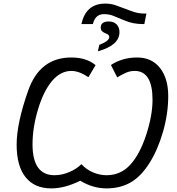

<svg xmlns="http://www.w3.org/2000/svg" viewBox="-20 -1045 993 1075"><path d="M162.1 -236.8Q162.1 -64 285.2 -64Q325.7 -64 366.7 -81.1Q407.7 -98.1 436 -126Q461.9 -96.7 499.8 -80.3Q537.6 -64 576.2 -64Q655.8 -64 709.5 -122.8Q763.2 -181.6 798.6 -290.3Q834 -398.9 834 -486.3Q834 -647.9 733.9 -647.9Q707.5 -647.9 684.6 -637.5Q661.6 -627 636.2 -611.8L601.1 -681.2Q665.5 -723.1 747.6 -723.1Q829.6 -723.1 875.7 -664.6Q921.9 -606 921.9 -506.8Q921.9 -407.7 892.3 -305.9Q862.8 -204.1 815.4 -129.9Q768.1 -55.7 710.2 -22.9Q652.3 9.8 576.2 9.8Q500 9.8 429.2 -33.2Q343.3 9.8 267.1 9.8Q173.3 9.8 123.3 -52.7Q73.2 -115.2 73.2 -235.4Q73.2 -355.5 138.4 -539.3Q203.6 -723.1 378.9 -723.1Q464.4 -723.1 515.1 -680.2L475.1 -612.8Q422.4 -647.9 379.9 -647.9Q319.3 -647.9 271.7 -592Q224.1 -536.1 193.1 -433.3Q162.1 -330.6 162.1 -236.8ZM648.9 -865.2Q648.9 -791 527.8 -757.8L536.1 -793.9Q591.8 -815.4 591.8 -837.9Q591.8 -850.1 575.2 -856.4Q558.6 -862.8 551.3 -870.4Q543.9 -877.9 543.9 -890.1Q543.9 -924.8 588.9 -924.8Q616.7 -924.8 632.8 -908.4Q648.9 -892.1 648.9 -865.2ZM780.8 -910.2Q725.6 -910.2 680.7 -929.2Q635.7 -948.2 612.8 -957Q589.8 -965.8 562 -965.8Q513.2 -965.8 500 -910.2H436Q460.4 -1024.9 569.8 -1024.9Q599.6 -1024.9 625.7 -1016.1Q651.9 -1007.3 677.7 -997.1Q703.6 -986.8 730.5 -978Q757.3 -969.2 789.1 -969.2H799.8L788.1 -910.2Z"/></svg>

Font: OpenSans-Italic
Style: Italic
Weight: 400
Italic angle: -12°
Foundry: Ascender Corporation
Version: Version 1.10